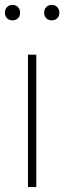

<svg xmlns="http://www.w3.org/2000/svg" viewBox="-42 -763 262 783"><path d="M72 0V-540H106V0ZM169 -680Q155.5 -680 146.8 -688.5Q138 -697 138 -711Q138 -725.5 146.8 -734.2Q155.5 -743 169 -743Q182.5 -743 191.2 -734.2Q200 -725.5 200 -711Q200 -697 191.2 -688.5Q182.5 -680 169 -680ZM9 -680Q-4.5 -680 -13.2 -688.5Q-22 -697 -22 -711Q-22 -725.5 -13.2 -734.2Q-4.5 -743 9 -743Q22.5 -743 31.2 -734.2Q40 -725.5 40 -711Q40 -697 31.2 -688.5Q22.5 -680 9 -680Z"/></svg>

Font: Encode Sans Condensed Thin
Style: Regular
Weight: 100
Width: 3
Designer: Multiple Designers
Foundry: Impallari Type
Version: Version 3.002